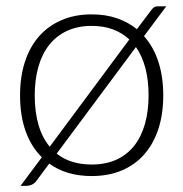

<svg xmlns="http://www.w3.org/2000/svg" viewBox="-20 -551 581 608"><path d="M436 -436.5Q466 -403 481.5 -355.5Q497 -308 497 -249Q497 -190.5 481.8 -143.5Q466.5 -96.5 437.5 -63Q408.5 -29.5 366.2 -11.5Q324 6.5 270.5 6.5Q190 6.5 136 -33L95.5 21.5Q89 30 80.8 33.8Q72.5 37.5 64 37.5H45L112.5 -53Q78.5 -86.5 61 -136Q43.5 -185.5 43.5 -249Q43.5 -307.5 58.8 -354.8Q74 -402 103.2 -435.5Q132.5 -469 174.8 -487.2Q217 -505.5 270.5 -505.5Q314.5 -505.5 350.2 -493.2Q386 -481 413.5 -458.5L457 -516.5Q462.5 -524 467.2 -527.5Q472 -531 481.5 -531H506.5ZM90 -249Q90 -197 101.8 -156Q113.5 -115 137.5 -86.5L389.5 -426Q367 -447 337.5 -458Q308 -469 270.5 -469Q226 -469 192.2 -453.2Q158.5 -437.5 135.8 -408.8Q113 -380 101.5 -339.2Q90 -298.5 90 -249ZM270.5 -30Q315 -30 348.8 -45.5Q382.5 -61 405 -89.5Q427.5 -118 439 -158.5Q450.5 -199 450.5 -249Q450.5 -344.5 410.5 -402L159.5 -64.5Q203 -30 270.5 -30Z"/></svg>

Font: o
Style: Regular
Weight: 300
Designer: Lukasz Dziedzic
Foundry: Lukasz Dziedzic
Version: Version 1.104; Western+Polish opensource; ttfautohint (v1.8.